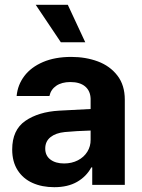

<svg xmlns="http://www.w3.org/2000/svg" viewBox="-20 -776 598 806"><path d="M228.5 -311.5Q282.2 -314.9 360.4 -318.4V-361.3Q359.4 -394.5 337.4 -413.1Q315.4 -431.6 275.4 -431.6Q239.3 -431.6 216.3 -416Q193.4 -400.4 187.5 -373H49.8Q54.2 -419.9 82.3 -457Q110.4 -494.1 160.6 -515.6Q210.9 -537.1 279.3 -537.1Q339.8 -537.1 390.9 -518.1Q441.9 -499 472.9 -458.7Q503.9 -418.5 503.9 -357.4V0H367.2V-73.2H363.3Q342.3 -34.7 303.5 -12.5Q264.6 9.8 208 9.8Q156.2 9.8 116.5 -8.1Q76.7 -25.9 54 -61.5Q31.2 -97.2 31.2 -148.4Q31.2 -230.5 86.4 -268.6Q141.6 -306.6 228.5 -311.5ZM249 -89.8Q281.2 -89.8 306.9 -103Q332.5 -116.2 346.7 -139.2Q360.8 -162.1 360.4 -189.5V-228Q337.4 -227.5 303.7 -225.6Q270 -223.6 252 -221.7Q213.9 -217.8 191.9 -200.2Q169.9 -182.6 169.9 -152.3Q169.9 -122.6 191.7 -106.2Q213.4 -89.8 249 -89.8ZM129.9 -755.9H264.6L337.9 -598.6H235.4Z"/></svg>

Font: Pretendard
Style: Bold
Weight: 700
Designer: Base glyphs from Inter by Rasmus Andersson; Hangeul glyphs from Noto Sans CJK(Source Han Sans) by Jang Soo-young and Kan
Foundry: Kil Hyung-jin
Version: Version 1.309